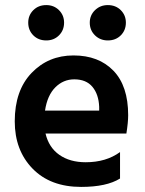

<svg xmlns="http://www.w3.org/2000/svg" viewBox="-20 -730 569 755"><path d="M404 -571Q374 -571 353.5 -591Q333 -611 333 -641Q333 -670 353.5 -690Q374 -710 404 -710Q435 -710 455 -690Q475 -670 475 -641Q475 -611 455 -591Q435 -571 404 -571ZM162 -571Q131 -571 111 -591Q91 -611 91 -641Q91 -670 111 -690Q131 -710 162 -710Q192 -710 212 -690Q232 -670 232 -641Q232 -611 212 -591Q192 -571 162 -571ZM370 -295V-310Q368 -359 343.5 -388.5Q319 -418 272 -418Q229 -418 197.5 -386.5Q166 -355 157 -295ZM452 -132V-28Q399 5 299 5Q178 5 108 -67Q38 -139 38 -253Q38 -374 104 -443Q170 -512 269 -512Q368 -512 426 -452Q484 -392 484 -277Q484 -249 477 -205H159Q172 -150 213.5 -121Q255 -92 317 -92Q397 -92 452 -132Z"/></svg>

Font: Hind Semibold
Style: Regular
Weight: 600
Designer: Manushi Parikh, Satya Rajpurohit
Foundry: Indian Type Foundry
Version: Version 1.201;PS 1.0;hotconv 1.0.78;makeotf.lib2.5.61930; tt